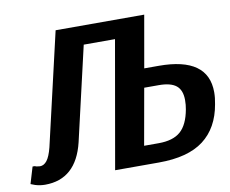

<svg xmlns="http://www.w3.org/2000/svg" viewBox="-98 -799 1085 907"><g transform="rotate(-10 445.0 -345.0)"><path d="M1 3 -20 -5 4 -85H14L23 -82L39 -80Q58 -80 72.5 -98.5Q87 -117 98 -160L223 -700H648L604 -450H674Q910 -450 910 -282Q910 -255 904 -225Q885 -114 810 -57Q735 0 595 0H385L492 -610H342L238 -160Q197 10 48 10Q24 10 1 3ZM610 -90Q679 -90 715 -121.5Q751 -153 764 -225Q768 -246 768 -269Q768 -317 741.5 -338.5Q715 -360 658 -360H588L540 -90Z"/></g></svg>

Font: Scada
Style: Bold Italic
Weight: 700
Italic angle: -10°
Version: Version 4.000